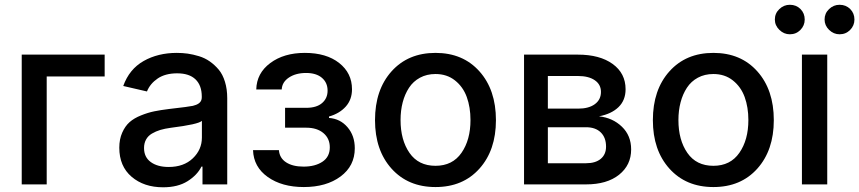

<svg xmlns="http://www.w3.org/2000/svg" viewBox="-20 -775 3611 807"><path d="M419.9 -545.4V-453.6H176.3V0H71.3V-545.4Z M665.5 12.2Q585 12.2 533.2 -32Q481.4 -76.2 481.4 -154.3Q481.4 -189.9 493.7 -217.5Q505.9 -245.1 524.7 -261.7Q543.5 -278.3 572.8 -290Q602.1 -301.8 628.4 -307.1Q654.8 -312.5 690.4 -316.9Q776.4 -326.7 790.5 -330.1Q821.8 -337.4 826.7 -356Q828.1 -360.4 828.1 -366.7V-369.1Q828.1 -416 801.8 -441.4Q775.4 -466.8 724.6 -466.8Q674.8 -466.8 642.8 -445.1Q610.8 -423.3 597.7 -390.6L498 -413.6Q523.4 -484.4 583.7 -518.6Q644 -552.7 723.1 -552.7Q746.6 -552.7 769 -549.6Q791.5 -546.4 816.4 -538.8Q841.3 -531.2 861.8 -516.8Q882.3 -502.4 899.2 -482.4Q916 -462.4 925.5 -431.4Q935.1 -400.4 935.1 -362.3V0H831.1V-74.7H826.7Q809.1 -39.1 768.3 -13.4Q727.5 12.2 665.5 12.2ZM689 -73.2Q752.4 -73.2 790.5 -109.6Q828.6 -146 828.6 -196.8V-267.1Q814 -252.4 697.3 -237.8Q672.4 -234.4 653.6 -228.8Q634.8 -223.1 618.7 -213.6Q602.5 -204.1 594 -188.7Q585.4 -173.3 585.4 -152.8Q585.4 -114.3 613.8 -93.8Q642.1 -73.2 689 -73.2Z M1043.5 -144H1152.3Q1154.8 -110.8 1182.4 -92.8Q1210 -74.7 1255.9 -74.7Q1304.2 -74.7 1335.2 -95.2Q1366.2 -115.7 1366.2 -155.8Q1366.2 -192.9 1339.4 -215.6Q1312.5 -238.3 1267.1 -238.3H1178.2V-321.8H1267.1Q1310.5 -321.8 1333.7 -341.8Q1356.9 -361.8 1356.9 -394Q1356.9 -427.7 1333 -448Q1309.1 -468.3 1266.6 -468.3Q1223.1 -468.3 1194.3 -449Q1165.5 -429.7 1164.1 -398.9H1057.1Q1058.6 -467.3 1116 -510Q1173.3 -552.7 1261.2 -552.7Q1351.6 -552.7 1405.5 -510.3Q1459.5 -467.8 1459.5 -399.9Q1459.5 -356.4 1433.3 -327.1Q1407.2 -297.9 1362.8 -285.2V-279.3Q1410.2 -275.9 1440.7 -240.2Q1471.2 -204.6 1471.2 -151.9Q1471.2 -77.6 1411.4 -33.2Q1351.6 11.2 1256.8 11.2Q1165 11.2 1105.5 -31Q1045.9 -73.2 1043.5 -144Z M1556.2 -270Q1556.2 -397.5 1625.7 -475.1Q1695.3 -552.7 1810.5 -552.7Q1925.8 -552.7 1995.1 -475.1Q2064.5 -397.5 2064.5 -270Q2064.5 -143.6 1995.1 -66.2Q1925.8 11.2 1810.5 11.2Q1695.3 11.2 1625.7 -66.2Q1556.2 -143.6 1556.2 -270ZM1810.5 -78.1Q1881.8 -78.1 1919.7 -132.6Q1957.5 -187 1957.5 -270.5Q1957.5 -324.2 1941.9 -367.2Q1926.3 -410.2 1892.3 -437Q1858.4 -463.9 1810.5 -463.9Q1773.9 -463.9 1745.4 -448.5Q1716.8 -433.1 1699.2 -406.2Q1681.6 -379.4 1672.6 -345Q1663.6 -310.5 1663.6 -270.5Q1663.6 -186.5 1701.2 -132.3Q1738.8 -78.1 1810.5 -78.1Z M2182.6 0V-545.4H2408.7Q2501 -545.4 2555.2 -506.1Q2609.4 -466.8 2609.4 -399.9Q2609.4 -353.5 2579.6 -324.7Q2549.8 -295.9 2497.6 -286.1Q2555.2 -279.8 2594 -242.4Q2632.8 -205.1 2632.8 -147Q2632.8 -81.1 2582 -40.5Q2531.2 0 2443.4 0ZM2282.7 -318.4H2410.2Q2454.6 -318.4 2480.2 -337.2Q2505.9 -356 2505.9 -388.7Q2505.9 -419.9 2480 -437.7Q2454.1 -455.6 2408.7 -455.6H2282.7ZM2282.7 -88.9H2443.4Q2482.9 -88.9 2505.1 -107.4Q2527.3 -126 2527.3 -158.7Q2527.3 -196.8 2505.1 -218.5Q2482.9 -240.2 2443.4 -240.2H2282.7Z M2724.1 -270Q2724.1 -397.5 2793.7 -475.1Q2863.3 -552.7 2978.5 -552.7Q3093.8 -552.7 3163.1 -475.1Q3232.4 -397.5 3232.4 -270Q3232.4 -143.6 3163.1 -66.2Q3093.8 11.2 2978.5 11.2Q2863.3 11.2 2793.7 -66.2Q2724.1 -143.6 2724.1 -270ZM2978.5 -78.1Q3049.8 -78.1 3087.6 -132.6Q3125.5 -187 3125.5 -270.5Q3125.5 -324.2 3109.9 -367.2Q3094.2 -410.2 3060.3 -437Q3026.4 -463.9 2978.5 -463.9Q2941.9 -463.9 2913.3 -448.5Q2884.8 -433.1 2867.2 -406.2Q2849.6 -379.4 2840.6 -345Q2831.5 -310.5 2831.5 -270.5Q2831.5 -186.5 2869.1 -132.3Q2906.7 -78.1 2978.5 -78.1Z M3299.8 -630.9Q3274.9 -630.9 3255.9 -649.4Q3236.8 -668 3236.8 -692.9Q3236.8 -718.8 3255.6 -736.8Q3274.4 -754.9 3299.8 -754.9Q3326.7 -754.9 3344.5 -737.1Q3362.3 -719.2 3362.3 -692.9Q3362.3 -667.5 3344.2 -649.2Q3326.2 -630.9 3299.8 -630.9ZM3508.8 -630.9Q3483.9 -630.9 3464.8 -649.4Q3445.8 -668 3445.8 -692.9Q3445.8 -718.8 3464.6 -736.8Q3483.4 -754.9 3508.8 -754.9Q3535.6 -754.9 3553.5 -737.1Q3571.3 -719.2 3571.3 -692.9Q3571.3 -667.5 3553.2 -649.2Q3535.2 -630.9 3508.8 -630.9ZM3350.6 0V-545.4H3457V0Z"/></svg>

Font: Interop Med
Style: Regular
Weight: 500
Designer: Rasmus Andersson, Google, Jang Haemin
Foundry: jhaemin
Version: Version 1.007